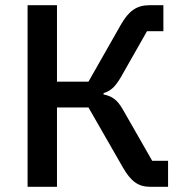

<svg xmlns="http://www.w3.org/2000/svg" viewBox="-20 -718 708 738"><path d="M86 -698H199V-404H320L444 -622C475 -677 506 -698 555 -698H608V-598H545L445 -422C422 -383 406 -369 378 -360V-355C410 -348 430 -337 454 -294L565 -100H626V0H557C513 0 484 -19 452 -75L320 -305H199V0H86Z"/></svg>

Font: Plexus Sans Medium
Style: Regular
Weight: 500
Version: Version 2.001;PS 002.001;hotconv 1.0.70;makeotf.lib2.5.58329